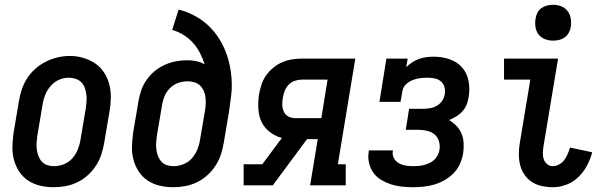

<svg xmlns="http://www.w3.org/2000/svg" viewBox="-20 -775 2540 803"><path d="M204 8Q175 8 147.5 1.5Q120 -5 97.5 -20Q75 -35 60 -58Q45 -81 38 -108Q31 -135 32 -164Q33 -193 37 -221L59 -351Q63 -376 71 -400.5Q79 -425 93.5 -447.5Q108 -470 128.5 -488Q149 -506 172.5 -517.5Q196 -529 221 -535Q246 -541 272 -541Q301 -541 328 -533Q355 -525 377.5 -510Q400 -495 415 -472Q430 -449 437 -422.5Q444 -396 443.5 -366.5Q443 -337 438 -309L416 -179Q412 -154 404 -129.5Q396 -105 381.5 -82.5Q367 -60 347 -42Q327 -24 303 -12.5Q279 -1 254 3.5Q229 8 204 8ZM206 -80Q227 -80 248 -88.5Q269 -97 283.5 -114Q298 -131 306 -151.5Q314 -172 317 -193L339 -323Q341 -338 342 -352.5Q343 -367 341 -381.5Q339 -396 334 -409Q329 -422 319.5 -431.5Q310 -441 296 -445.5Q282 -450 267 -450Q246 -450 226 -441Q206 -432 191.5 -415Q177 -398 169 -378Q161 -358 158 -337L136 -207Q134 -192 133 -177.5Q132 -163 134 -149Q136 -135 141 -122Q146 -109 155 -99Q164 -89 177.5 -84.5Q191 -80 206 -80Z M704 8Q675 8 647.5 1.5Q620 -5 597.5 -20Q575 -35 560 -58Q545 -81 538 -108Q531 -135 532 -164Q533 -193 537 -221L559 -351Q563 -375 571 -398Q579 -421 593.5 -441.5Q608 -462 627.5 -478Q647 -494 669.5 -504Q692 -514 715.5 -518.5Q739 -523 763 -523Q783 -523 801.5 -519Q820 -515 836 -506Q828 -531 816 -554Q804 -577 787 -596Q770 -615 747.5 -629Q725 -643 700 -650L727 -735Q759 -727 788.5 -712Q818 -697 842 -676.5Q866 -656 885 -630Q904 -604 917.5 -574Q931 -544 938.5 -511.5Q946 -479 948.5 -445.5Q951 -412 947 -377.5Q943 -343 938 -309L916 -179Q912 -154 904 -129.5Q896 -105 881.5 -82.5Q867 -60 847 -42Q827 -24 803 -12.5Q779 -1 754 3.5Q729 8 704 8ZM706 -80Q727 -80 748 -88.5Q769 -97 783.5 -114Q798 -131 806 -151.5Q814 -172 817 -193L838 -316Q840 -330 840.5 -344Q841 -358 839 -371.5Q837 -385 831 -397.5Q825 -410 815.5 -418.5Q806 -427 792.5 -431Q779 -435 765 -435Q745 -435 726 -428.5Q707 -422 692 -407.5Q677 -393 669 -374.5Q661 -356 658 -337L636 -207Q634 -192 633 -177.5Q632 -163 634 -149Q636 -135 641 -122Q646 -109 655 -99Q664 -89 677.5 -84.5Q691 -80 706 -80Z M999 0V-88H1077L1159 -198Q1132 -205 1109 -222.5Q1086 -240 1074 -265Q1062 -290 1060.5 -320Q1059 -350 1063 -379Q1067 -400 1073.5 -420.5Q1080 -441 1092.5 -459Q1105 -477 1122.5 -491.5Q1140 -506 1160 -514.5Q1180 -523 1201 -526.5Q1222 -530 1242 -530H1466L1393 -88H1426V0H1277L1309 -193H1264L1121 0ZM1213 -281H1324L1350 -442H1242Q1228 -442 1213 -437Q1198 -432 1187 -420.5Q1176 -409 1170.5 -394.5Q1165 -380 1163 -366Q1160 -351 1160.5 -336Q1161 -321 1167 -308Q1173 -295 1185.5 -288Q1198 -281 1213 -281Z M1708 8Q1684 8 1660.5 5.5Q1637 3 1615.5 -4Q1594 -11 1574.5 -22.5Q1555 -34 1542 -52Q1529 -70 1523.5 -93Q1518 -116 1522 -139Q1522 -141 1522 -142.5Q1522 -144 1523 -146H1623Q1623 -145 1623 -144.5Q1623 -144 1623 -143Q1620 -127 1627.5 -113.5Q1635 -100 1648 -92.5Q1661 -85 1676.5 -82.5Q1692 -80 1708 -80Q1720 -80 1731 -81Q1742 -82 1753.5 -85Q1765 -88 1776 -93Q1787 -98 1796 -106.5Q1805 -115 1810.5 -126Q1816 -137 1818 -148Q1821 -166 1816 -183.5Q1811 -201 1798.5 -212Q1786 -223 1768 -227.5Q1750 -232 1732 -232H1677L1691 -320H1747Q1761 -320 1776 -322Q1791 -324 1805 -331.5Q1819 -339 1828.5 -352.5Q1838 -366 1840 -380Q1843 -396 1839 -410.5Q1835 -425 1824 -434.5Q1813 -444 1798 -447Q1783 -450 1768 -450Q1752 -450 1736.5 -448Q1721 -446 1705.5 -440Q1690 -434 1677.5 -422Q1665 -410 1663 -394L1655 -349H1567L1596 -530H1685L1679 -494Q1691 -506 1705 -515Q1719 -524 1733.5 -529Q1748 -534 1763.5 -536Q1779 -538 1794 -538Q1828 -538 1859.5 -527.5Q1891 -517 1912 -493.5Q1933 -470 1939.5 -437Q1946 -404 1940 -370Q1938 -354 1932 -338.5Q1926 -323 1914.5 -310Q1903 -297 1888 -288Q1873 -279 1858 -273Q1875 -263 1889 -248.5Q1903 -234 1910.5 -215.5Q1918 -197 1919 -175.5Q1920 -154 1917 -133Q1913 -111 1903.5 -89.5Q1894 -68 1877.5 -51Q1861 -34 1840 -22Q1819 -10 1797 -3.5Q1775 3 1752.5 5.5Q1730 8 1708 8Z M2292 8Q2269 8 2246 3Q2223 -2 2204.5 -14Q2186 -26 2173.5 -44.5Q2161 -63 2155.5 -84.5Q2150 -106 2150 -130Q2150 -154 2154 -177L2198 -442H2088V-530H2314L2253 -163Q2251 -149 2250.5 -135Q2250 -121 2254 -109Q2258 -97 2268.5 -88.5Q2279 -80 2292 -80Q2306 -80 2319 -87.5Q2332 -95 2340.5 -106.5Q2349 -118 2354.5 -131.5Q2360 -145 2364 -158L2457 -138Q2449 -109 2435 -82.5Q2421 -56 2399 -34.5Q2377 -13 2348.5 -2.5Q2320 8 2292 8ZM2293 -605Q2275 -605 2258.5 -611.5Q2242 -618 2232 -631.5Q2222 -645 2219.5 -662.5Q2217 -680 2220 -698Q2222 -711 2228 -722.5Q2234 -734 2245 -741.5Q2256 -749 2268.5 -752Q2281 -755 2293 -755Q2311 -755 2327.5 -748.5Q2344 -742 2354 -728.5Q2364 -715 2367 -697.5Q2370 -680 2367 -662Q2365 -649 2358.5 -637.5Q2352 -626 2341.5 -618.5Q2331 -611 2318.5 -608Q2306 -605 2293 -605Z"/></svg>

Font: Iosevka Slab Semibold
Style: Italic
Weight: 600
Italic angle: -9°
Monospace: yes
Designer: Belleve Invis
Foundry: Belleve Invis
Version: Version 11.1.1; ttfautohint (v1.8.3)